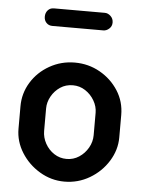

<svg xmlns="http://www.w3.org/2000/svg" viewBox="-51 -735 589 784"><g transform="rotate(5 243.0 -342.5)"><path d="M242 8Q188 8 141 -20Q94 -48 65.5 -93.5Q37 -139 37 -191V-283Q37 -336 64.5 -381Q92 -426 139.5 -453Q187 -480 243 -480Q299 -480 346 -453.5Q393 -427 421.5 -382.5Q450 -338 450 -283V-191Q450 -140 421.5 -94Q393 -48 345.5 -20Q298 8 242 8ZM243 -85Q271 -85 294 -100Q317 -115 331 -139.5Q345 -164 345 -191V-283Q345 -309 331 -333Q317 -357 294 -372Q271 -387 243 -387Q214 -387 191.5 -372Q169 -357 155.5 -333Q142 -309 142 -283V-191Q142 -164 155.5 -139.5Q169 -115 192 -100Q215 -85 243 -85ZM138 -621Q123 -621 113.5 -631Q104 -641 104 -656Q104 -672 113.5 -682.5Q123 -693 138 -693H347Q360 -693 371 -682.5Q382 -672 382 -656Q382 -641 371 -631Q360 -621 347 -621Z"/></g></svg>

Font: Dosis SemiBold
Style: Regular
Weight: 600
Designer: EdgarTolentino, PabloImpallari, IginoMarini
Foundry: EdgarTolentino, PabloImpallari, IginoMarini
Version: Version 3.001; ttfautohint (v1.8.2)